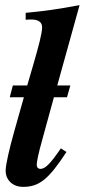

<svg xmlns="http://www.w3.org/2000/svg" viewBox="-20 -719 330 748"><path d="M290 -699C204 -683 155 -676 80 -669V-642C91 -643 97 -643 102 -643C129 -643 144 -633 144 -613C144 -589 131 -541 110 -468L86 -386H30L18 -340H73L36 -209C16 -138 2 -77 2 -54C2 -18 29 9 70 9C134 9 170 -22 239 -127L217 -141C177 -82 156 -61 138 -61C128 -61 123 -68 123 -76C123 -90 130 -122 145 -176L190 -340H241L254 -386H203Z"/></svg>

Font: XITS
Style: Bold Italic
Weight: 700
Italic angle: -16.33°
Designer: MicroPress Inc., with final additions and corrections provided by Coen Hoffman, Elsevier (retired)
Version: Version 1.302